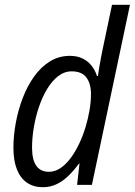

<svg xmlns="http://www.w3.org/2000/svg" viewBox="-20 -780 568 810"><path d="M160.6 9.8Q122.1 9.8 94.2 -9Q66.4 -27.8 51.5 -64.9Q36.6 -102.1 36.6 -156.2Q36.6 -207.5 46.6 -261.7Q56.6 -315.9 75.9 -366.5Q95.2 -417 124 -457.3Q152.8 -497.6 190.7 -521Q228.5 -544.4 274.9 -544.4Q305.7 -544.4 328.4 -533.2Q351.1 -522 366.2 -502.9Q381.3 -483.9 389.2 -459.5H393.1Q396 -479.5 399.2 -498.5Q402.3 -517.6 406 -536.6Q409.7 -555.7 413.6 -574.7L452.6 -759.8H528.3L367.7 0H305.2L315.4 -89.8H313Q292 -61 269 -38.6Q246.1 -16.1 219.2 -3.2Q192.4 9.8 160.6 9.8ZM186 -55.2Q211.4 -55.2 234.4 -70.3Q257.3 -85.4 277.1 -111.8Q296.9 -138.2 313 -171.6Q329.1 -205.1 340.3 -241.9Q351.6 -278.8 357.7 -314.9Q363.8 -351.1 363.8 -382.8Q363.8 -427.7 344.2 -453.4Q324.7 -479 282.7 -479Q251.5 -479 225.3 -458.7Q199.2 -438.5 178.7 -404.3Q158.2 -370.1 144 -328.1Q129.9 -286.1 122.6 -241.7Q115.2 -197.3 115.2 -157.2Q115.2 -106.4 133.1 -80.8Q150.9 -55.2 186 -55.2Z"/></svg>

Font: Open Sans SemiCondensed
Style: Italic
Weight: 400
Width: 4
Italic angle: -12°
Designer: Monotype Design Team
Foundry: Monotype Imaging Inc.
Version: Version 3.000